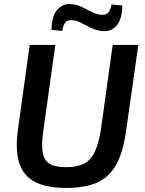

<svg xmlns="http://www.w3.org/2000/svg" viewBox="-20 -911 714 944"><path d="M660 -690 600 -268Q586 -165 552 -103Q518 -41 458.5 -14Q399 13 305 13Q212 13 154.5 -15.5Q97 -44 75.5 -107Q54 -170 68 -273L126 -690H252L193 -268Q183 -201 190 -161.5Q197 -122 224.5 -105.5Q252 -89 305 -89Q359 -89 393 -106.5Q427 -124 446 -164.5Q465 -205 476 -273L534 -690ZM325 -891Q348 -890 367 -883Q386 -876 403 -866.5Q420 -857 436.5 -849.5Q453 -842 471 -839Q500 -835 512 -848.5Q524 -862 528 -889L581 -884Q581 -819 555 -787.5Q529 -756 490 -758Q466 -759 446 -766.5Q426 -774 408 -783.5Q390 -793 374 -801Q358 -809 342 -811Q314 -815 302 -801Q290 -787 286 -759L233 -764Q234 -831 260.5 -862Q287 -893 325 -891Z"/></svg>

Font: Exo 2 SemiBold
Style: Italic
Weight: 600
Italic angle: -8°
Designer: Natanael Gama
Foundry: Natanael Gama
Version: Version 2.010